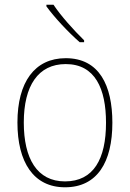

<svg xmlns="http://www.w3.org/2000/svg" viewBox="-20 -785 552 815"><path d="M207 -765H177V-758C211 -711 270 -648 318 -606H337V-614C294 -656 238 -718 207 -765ZM457 -264C457 -423 401 -538 259 -538C127 -538 54 -436 54 -265C54 -97 122 10 256 10C393 10 457 -97 457 -264ZM81 -265C81 -421 142 -513 259 -513C384 -513 430 -408 430 -264C430 -110 377 -15 256 -15C137 -15 81 -112 81 -265Z"/></svg>

Font: Noto Sans Lao SemiCondensed Thin
Style: Regular
Weight: 100
Width: 4
Designer: Monotype Design Team
Foundry: Monotype Imaging Inc.
Version: Version 2.003